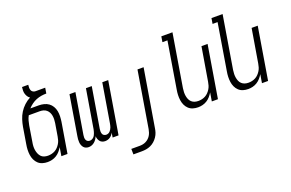

<svg xmlns="http://www.w3.org/2000/svg" viewBox="-113 -1160 2725 1799"><g transform="rotate(-20 1250.0 -260.0)"><path d="M179 8Q152 8 127.5 0.5Q103 -7 85 -24Q67 -41 56.5 -64Q46 -87 42.5 -112.5Q39 -138 40 -164.5Q41 -191 46 -218L73 -382Q79 -416 90 -450.5Q101 -485 120.5 -516.5Q140 -548 168 -574Q196 -600 229 -617Q215 -626 206.5 -639.5Q198 -653 193.5 -668.5Q189 -684 189.5 -701Q190 -718 192 -735H254Q252 -721 252 -707.5Q252 -694 256.5 -681.5Q261 -669 272.5 -662Q284 -655 297 -655H394L385 -600Q360 -600 334.5 -596Q309 -592 284 -582Q259 -572 237 -556Q215 -540 197 -520H280Q307 -520 332.5 -513.5Q358 -507 378 -492.5Q398 -478 411 -456Q424 -434 429 -408.5Q434 -383 433 -356Q432 -329 428 -302L378 0H317L331 -85Q319 -65 303 -46.5Q287 -28 266.5 -15.5Q246 -3 223.5 2.5Q201 8 179 8ZM202 -47Q219 -47 237 -51Q255 -55 271.5 -64Q288 -73 301 -86.5Q314 -100 324 -116.5Q334 -133 339 -150Q344 -167 347 -185L368 -311Q371 -330 371.5 -348.5Q372 -367 369 -384.5Q366 -402 358 -417.5Q350 -433 337 -444Q324 -455 307 -460Q290 -465 271 -465H161Q149 -443 142.5 -419.5Q136 -396 132 -373L107 -218Q103 -198 102 -178Q101 -158 104 -139Q107 -120 114 -103Q121 -86 133 -72.5Q145 -59 163.5 -53Q182 -47 202 -47Z M588 8Q573 8 559.5 2.5Q546 -3 537.5 -13.5Q529 -24 524 -37.5Q519 -51 518 -65.5Q517 -80 518 -95.5Q519 -111 522 -126L587 -520H646L579 -116Q577 -103 577 -91Q577 -79 581.5 -68Q586 -57 596 -51Q606 -45 618 -45Q628 -45 637.5 -49Q647 -53 655 -60.5Q663 -68 668 -77.5Q673 -87 676.5 -96.5Q680 -106 682.5 -115.5Q685 -125 687 -135L751 -520H809L742 -116Q740 -103 740.5 -91Q741 -79 745 -68Q749 -57 759.5 -51Q770 -45 782 -45Q792 -45 801.5 -49Q811 -53 818.5 -60.5Q826 -68 831.5 -77.5Q837 -87 840.5 -96.5Q844 -106 846 -115.5Q848 -125 850 -135L914 -520H973L887 0H828L835 -46Q829 -34 820.5 -24Q812 -14 801 -6.5Q790 1 777 4.5Q764 8 752 8Q737 8 723.5 2.5Q710 -3 701.5 -13.5Q693 -24 688 -37.5Q683 -51 682 -66Q676 -51 667 -37.5Q658 -24 645.5 -13.5Q633 -3 618 2.5Q603 8 588 8Z M1040 215H957L956 160H1040Q1055 160 1071 157Q1087 154 1102 146.5Q1117 139 1129.5 127.5Q1142 116 1150.5 102Q1159 88 1164 72.5Q1169 57 1172 41L1265 -520H1326L1231 50Q1228 73 1221 94.5Q1214 116 1200.5 136Q1187 156 1169 172Q1151 188 1129 198Q1107 208 1084.5 211.5Q1062 215 1040 215Z M1679 8Q1652 8 1627.5 0.5Q1603 -7 1585 -24Q1567 -41 1556.5 -64Q1546 -87 1542.5 -112.5Q1539 -138 1540 -164.5Q1541 -191 1546 -218L1622 -680H1572L1581 -735H1692L1605 -209Q1602 -189 1601.5 -170Q1601 -151 1604 -133Q1607 -115 1614 -98.5Q1621 -82 1634 -70Q1647 -58 1664.5 -52.5Q1682 -47 1702 -47Q1719 -47 1737 -51Q1755 -55 1771.5 -64Q1788 -73 1801 -86.5Q1814 -100 1824 -116.5Q1834 -133 1839 -150Q1844 -167 1847 -185L1903 -520H1964L1878 0H1817L1831 -85Q1819 -65 1803 -46.5Q1787 -28 1766.5 -15.5Q1746 -3 1723.5 2.5Q1701 8 1679 8Z M2179 8Q2152 8 2127.5 0.5Q2103 -7 2085 -24Q2067 -41 2056.5 -64Q2046 -87 2042.5 -112.5Q2039 -138 2040 -164.5Q2041 -191 2046 -218L2122 -680H2072L2081 -735H2192L2105 -209Q2102 -189 2101.5 -170Q2101 -151 2104 -133Q2107 -115 2114 -98.5Q2121 -82 2134 -70Q2147 -58 2164.5 -52.5Q2182 -47 2202 -47Q2219 -47 2237 -51Q2255 -55 2271.5 -64Q2288 -73 2301 -86.5Q2314 -100 2324 -116.5Q2334 -133 2339 -150Q2344 -167 2347 -185L2403 -520H2464L2378 0H2317L2331 -85Q2319 -65 2303 -46.5Q2287 -28 2266.5 -15.5Q2246 -3 2223.5 2.5Q2201 8 2179 8Z"/></g></svg>

Font: Iosevka Light
Style: Italic
Weight: 300
Italic angle: -9°
Monospace: yes
Designer: Belleve Invis
Foundry: Belleve Invis
Version: Version 32.5.0; ttfautohint (v1.8.4)